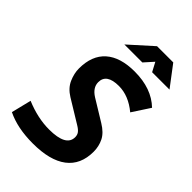

<svg xmlns="http://www.w3.org/2000/svg" viewBox="-263 -1000 1113 1113"><g transform="rotate(45 293.0 -444.0)"><path d="M229 9.8Q102.5 9.8 15.1 -33.2L45.4 -156.2Q145.5 -114.3 238.3 -114.3Q377.4 -114.3 377.4 -189.9Q377.4 -208.5 367.7 -221.4Q357.9 -234.4 335 -248L193.4 -334.5Q147.5 -362.8 129.2 -404.8Q110.8 -446.8 110.8 -486.8Q110.8 -593.3 172.9 -648.2Q234.9 -703.1 352.5 -703.1Q491.2 -703.1 571.8 -625.5L501 -517.1Q426.3 -579.1 346.7 -579.1Q246.1 -579.1 246.1 -509.8Q246.1 -465.3 295.4 -434.6L426.3 -354.5Q475.6 -324.7 494.1 -287.4Q512.7 -250 512.7 -206.1Q512.7 -99.6 440.7 -44.9Q368.7 9.8 229 9.8ZM198.7 -771.5 339.8 -898.4H472.7L568.8 -771.5H426.3L396.5 -827.6L346.2 -771.5Z"/></g></svg>

Font: CaskaydiaCove NFP
Style: Bold Italic
Weight: 700
Italic angle: -10°
Designer: Aaron Bell
Foundry: Saja Typeworks
Version: Version 2111.001; VTT 6.35;Nerd Fonts 3.1.1